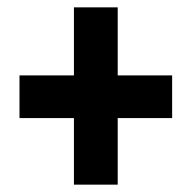

<svg xmlns="http://www.w3.org/2000/svg" viewBox="-20 -606 522 522"><path d="M181 -104H300V-285H448V-401H300V-586H181V-401H33V-285H181Z"/></svg>

Font: Noto Sans Kannada ExtraCondensed ExtraBold
Style: Regular
Weight: 800
Width: 2
Designer: Jelle Bosma - Monotype Design Team
Foundry: Monotype Imaging Inc.
Version: Version 2.005